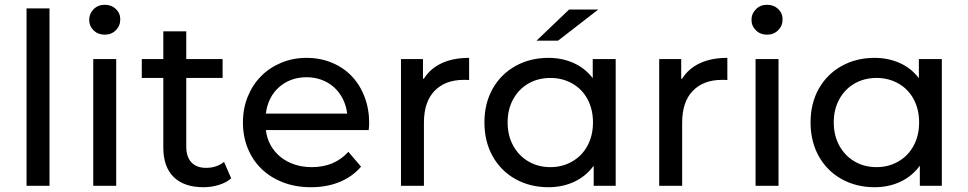

<svg xmlns="http://www.w3.org/2000/svg" viewBox="-20 -777 4050 803"><path d="M91 -742H187V0H91Z M370 -530H466V0H370ZM353 -694Q353 -720 371.5 -738.5Q390 -757 418 -757Q446 -757 464.5 -739.5Q483 -722 483 -696Q483 -669 464.5 -650.5Q446 -632 418 -632Q390 -632 371.5 -650Q353 -668 353 -694Z M947 -31Q926 -13 895 -3.5Q864 6 831 6Q750 6 706.5 -36.5Q663 -79 663 -160V-451H573V-530H663V-646H759V-530H911V-451H759V-164Q759 -121 780.5 -98Q802 -75 842 -75Q886 -75 917 -100Z M1522 -233H1092Q1096 -198 1112 -169.5Q1128 -141 1153.5 -120.5Q1179 -100 1212 -89Q1245 -78 1284 -78Q1379 -78 1437 -142L1490 -80Q1454 -38 1400.5 -16Q1347 6 1281 6Q1217 6 1164.5 -14Q1112 -34 1074.5 -70Q1037 -106 1016.5 -156Q996 -206 996 -265Q996 -323 1016 -372.5Q1036 -422 1071.5 -458Q1107 -494 1156 -514.5Q1205 -535 1262 -535Q1319 -535 1367.5 -515Q1416 -495 1450.5 -459Q1485 -423 1504.5 -372.5Q1524 -322 1524 -262Q1524 -257 1523.5 -249.5Q1523 -242 1522 -233ZM1092 -302H1432Q1428 -335 1414 -363Q1400 -391 1377.5 -411.5Q1355 -432 1325.5 -443Q1296 -454 1262 -454Q1227 -454 1198 -443Q1169 -432 1146.5 -412Q1124 -392 1110 -364Q1096 -336 1092 -302Z M1753 -448Q1779 -490 1827 -512.5Q1875 -535 1942 -535V-442Q1938 -443 1932 -443H1920Q1842 -443 1797.5 -397Q1753 -351 1753 -264V0H1657V-530H1749V-448Z M2555 -530V0H2463V-84Q2431 -40 2382 -17Q2333 6 2274 6Q2197 6 2136 -28Q2075 -62 2040.5 -123.5Q2006 -185 2006 -265Q2006 -345 2040.5 -406Q2075 -467 2136 -501Q2197 -535 2274 -535Q2331 -535 2379 -513.5Q2427 -492 2459 -450V-530ZM2460 -265Q2460 -320 2437 -362.5Q2414 -405 2373 -428Q2332 -451 2282 -451Q2231 -451 2190.5 -428Q2150 -405 2126.5 -362.5Q2103 -320 2103 -265Q2103 -210 2126.5 -167.5Q2150 -125 2190.5 -101.5Q2231 -78 2282 -78Q2332 -78 2373 -101.5Q2414 -125 2437 -167.5Q2460 -210 2460 -265ZM2360 -737H2482L2314 -607H2224Z M2833 -448Q2859 -490 2907 -512.5Q2955 -535 3022 -535V-442Q3018 -443 3012 -443H3000Q2922 -443 2877.5 -397Q2833 -351 2833 -264V0H2737V-530H2829V-448Z M3140 -530H3236V0H3140ZM3123 -694Q3123 -720 3141.5 -738.5Q3160 -757 3188 -757Q3216 -757 3234.5 -739.5Q3253 -722 3253 -696Q3253 -669 3234.5 -650.5Q3216 -632 3188 -632Q3160 -632 3141.5 -650Q3123 -668 3123 -694Z M3919 -530V0H3827V-84Q3795 -40 3746 -17Q3697 6 3638 6Q3561 6 3500 -28Q3439 -62 3404.5 -123.5Q3370 -185 3370 -265Q3370 -345 3404.5 -406Q3439 -467 3500 -501Q3561 -535 3638 -535Q3695 -535 3743 -513.5Q3791 -492 3823 -450V-530ZM3824 -265Q3824 -320 3801 -362.5Q3778 -405 3737 -428Q3696 -451 3646 -451Q3595 -451 3554.5 -428Q3514 -405 3490.5 -362.5Q3467 -320 3467 -265Q3467 -210 3490.5 -167.5Q3514 -125 3554.5 -101.5Q3595 -78 3646 -78Q3696 -78 3737 -101.5Q3778 -125 3801 -167.5Q3824 -210 3824 -265Z"/></svg>

Font: CMG Sans Medium
Style: Regular
Weight: 500
Designer: Julieta Ulanovsky
Foundry: Julieta Ulanovsky
Version: Version 7.200